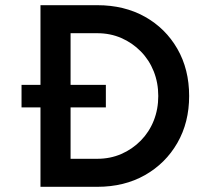

<svg xmlns="http://www.w3.org/2000/svg" viewBox="-20 -720 788 740"><path d="M63 -306V-393H388V-306ZM136 0V-700H355Q459 -700 538.5 -655.5Q618 -611 663.5 -532Q709 -453 709 -350Q709 -248 663.5 -169Q618 -90 538.5 -45Q459 0 355 0ZM252 -108H355Q405 -108 447.5 -126.5Q490 -145 522.5 -178Q555 -211 572.5 -255Q590 -299 590 -350Q590 -401 572.5 -445Q555 -489 522.5 -522Q490 -555 447.5 -573.5Q405 -592 355 -592H252Z"/></svg>

Font: Figtree Light SemiBold
Style: Regular
Weight: 600
Version: Version 2.002